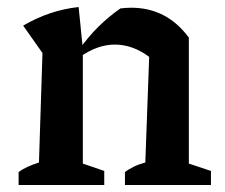

<svg xmlns="http://www.w3.org/2000/svg" viewBox="-20 -527 642 547"><path d="M33 0V-37Q44 -45 58 -51.5Q72 -58 91 -64L101 -376L46 -454Q121 -498 204 -507L216 -388V-61L277 -40V0ZM336 0V-37Q347 -45 361 -52Q375 -59 394 -64L405 -365L518 -420V-61L581 -40V0ZM208 -365 205 -385Q231 -422 260.5 -451Q290 -480 323 -503Q331 -504 339 -504.5Q347 -505 354 -505Q404 -505 445 -484Q486 -463 518 -420L405 -365Q358 -400 307 -400Q258 -400 208 -365Z"/></svg>

Font: Piazzolla Thin
Style: Bold
Weight: 700
Version: Version 2.005